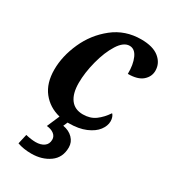

<svg xmlns="http://www.w3.org/2000/svg" viewBox="-191 -643 872 980"><g transform="rotate(30 245.0 -153.0)"><path d="M376 -359Q377 -414 360.5 -451Q344 -488 313 -488Q278 -488 248 -440.5Q218 -393 200 -323.5Q182 -254 182 -194Q182 -132 207 -98.5Q232 -65 280 -65Q323 -65 353 -87Q383 -109 407 -145Q413 -140 417 -129Q421 -118 421 -105Q421 -78 401 -51.5Q381 -25 340 -7.5Q299 10 240 10H234L223 35Q259 41 281 63.5Q303 86 303 117Q303 177 259 208.5Q215 240 152 240Q106 240 70 227L83 170Q117 178 142 178Q172 178 191 164.5Q210 151 210 125Q210 105 193.5 92.5Q177 80 151 78L183 4Q118 -12 79 -61.5Q40 -111 40 -191Q40 -270 77 -352.5Q114 -435 184 -490.5Q254 -546 348 -546Q418 -546 454 -516.5Q490 -487 490 -443Q490 -408 462 -383.5Q434 -359 376 -359Z"/></g></svg>

Font: Noto Serif Narrow
Style: Bold Italic
Weight: 700
Width: 4
Italic angle: -12°
Designer: Monotype Design Team
Foundry: Monotype Imaging Inc.
Version: Version 1.001